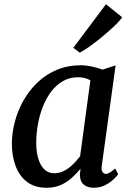

<svg xmlns="http://www.w3.org/2000/svg" viewBox="-20 -876 614 906"><path d="M460.5 -95.5Q457 -73 463.8 -64.2Q470.5 -55.5 479.5 -55.5Q488 -55.5 498.2 -61.8Q508.5 -68 523.5 -81L537.5 -54Q533.5 -47 517.8 -31.5Q502 -16 477.5 -3Q453 10 422 10Q393 10 375 -5Q357 -20 357 -53L360 -80Q342.5 -58.5 320 -37.8Q297.5 -17 268 -3.5Q238.5 10 200 10Q144 10 107.8 -17.5Q71.5 -45 53.8 -92.2Q36 -139.5 36 -197.5Q36 -248 49.8 -300.5Q63.5 -353 90.2 -400.8Q117 -448.5 156.2 -486.2Q195.5 -524 247.2 -546Q299 -568 362 -568Q386 -568 414.5 -561.8Q443 -555.5 464 -547.5L525.5 -567.5ZM406.5 -497Q393.5 -504.5 378.8 -508Q364 -511.5 348 -511.5Q308.5 -511.5 276.8 -493.2Q245 -475 221.5 -443.8Q198 -412.5 182.2 -372.5Q166.5 -332.5 158.8 -288.8Q151 -245 151 -203Q151 -156 161.8 -123.8Q172.5 -91.5 191.2 -75Q210 -58.5 235 -58.5Q256 -58.5 274 -66Q292 -73.5 307.5 -85.8Q323 -98 335.5 -112Q348 -126 358 -138.5ZM326 -650.5 480 -856 556.5 -794.5Q551 -785 534.2 -767.8Q517.5 -750.5 494.2 -730Q471 -709.5 445.8 -689.2Q420.5 -669 396.8 -652.5Q373 -636 356 -627.5Z"/></svg>

Font: Merriweather Medium
Style: Italic
Weight: 500
Italic angle: -7.8°
Version: Version 2.101